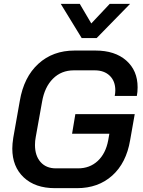

<svg xmlns="http://www.w3.org/2000/svg" viewBox="-20 -971 743 999"><path d="M44 -198Q44 -222 49 -254L83 -446Q104 -570 179.5 -639Q255 -708 368 -708H477Q578 -708 637 -656Q696 -604 696 -517Q696 -492 692 -472H577Q580 -487 580 -501Q580 -549 551 -577Q522 -605 473 -605H364Q299 -605 255.5 -561.5Q212 -518 199 -442L166 -258Q162 -238 162 -217Q162 -161 191 -128Q220 -95 271 -95H386Q447 -95 488.5 -133.5Q530 -172 543 -241L549 -275H355L372 -377H681L657 -241Q637 -123 564 -57.5Q491 8 381 8H266Q163 8 103.5 -48Q44 -104 44 -198ZM296 -951H395L455 -849L551 -951H657L483 -773H405Z"/></svg>

Font: Bai Jamjuree SemiBold
Style: Italic
Weight: 600
Italic angle: -10°
Version: Version 1.000; ttfautohint (v1.6)